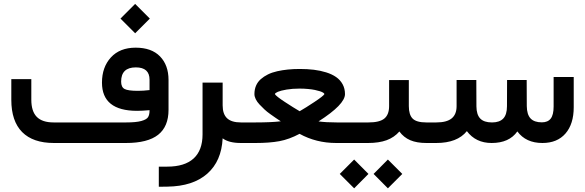

<svg xmlns="http://www.w3.org/2000/svg" viewBox="-20 -747 3056 1003"><path d="M609.4 -649.9 686 -726.6 762.7 -649.9 686 -573.2ZM512.7 -315.4Q512.7 -396 559.3 -447Q606 -498 688.5 -498Q771.5 -498 815.9 -452.4Q860.4 -406.7 860.4 -329.1V-173.3Q860.4 -85.9 806.2 -43Q752 0 637.7 0H261.7Q152.3 0 95.7 -57.1Q39.1 -114.3 39.1 -225.6V-323.7V-333.5H48.8H133.8H143.6V-323.7V-226.1Q143.6 -165.5 172.1 -136.5Q200.7 -107.4 260.3 -107.4H639.2Q690.9 -107.4 718.3 -115Q745.6 -122.6 753.4 -135Q761.2 -147.5 761.2 -169.9V-171.4Q721.7 -168 696.3 -168Q512.7 -168 512.7 -315.4ZM689.5 -395Q612.8 -395 612.8 -320.8Q612.8 -291.5 631.1 -282Q649.4 -272.5 700.2 -272.5Q728 -272.5 761.2 -276.4V-330.6Q761.2 -395 689.5 -395Z M1246.1 0H1238.3Q1175.3 0 1143.1 -24.4Q1137.2 94.7 1062.7 160.4Q988.3 226.1 854.5 228L819.3 228.5H809.6V218.8V133.3V123.5H819.3H853.5Q944.8 123.5 991.5 80.8Q1038.1 38.1 1038.1 -44.9V-305.7V-315.4H1047.9H1133.3H1143.1V-305.7V-196.8Q1143.1 -150.9 1166.3 -129.2Q1189.5 -107.4 1238.3 -107.4H1246.1Q1258.3 -107.4 1258.3 -57.1V-51.8Q1258.3 0 1246.1 0Z M1790 0H1736.3Q1631.8 0 1544.9 -47.9Q1490.7 -19 1439.5 -9.5Q1388.2 0 1314.9 0H1241.2Q1229 0 1229 -51.8V-57.1Q1229 -107.4 1241.2 -107.4H1314.5Q1397 -107.4 1446.8 -113.3Q1432.6 -122.6 1421.6 -130.1Q1410.6 -137.7 1392.6 -150.4Q1374.5 -163.1 1361.6 -175.3Q1348.6 -187.5 1335.7 -201.2Q1322.8 -214.8 1315.9 -229Q1309.1 -243.2 1309.1 -255.4Q1309.1 -279.8 1317.6 -299.6Q1326.2 -319.3 1342.3 -333.5Q1358.4 -347.7 1379.6 -358.2Q1400.9 -368.7 1428 -374.8Q1455.1 -380.9 1484.1 -383.8Q1513.2 -386.7 1545.9 -386.7Q1585.4 -386.7 1619.6 -382.6Q1653.8 -378.4 1684.1 -368.9Q1714.4 -359.4 1735.8 -344.5Q1757.3 -329.6 1769.8 -306.9Q1782.2 -284.2 1782.2 -255.4Q1782.2 -201.2 1644 -112.8Q1682.6 -107.4 1739.3 -107.4H1790Q1802.2 -107.4 1802.2 -57.1V-51.8Q1802.2 0 1790 0ZM1545.4 -166Q1576.2 -183.6 1622.6 -214.4Q1668.9 -245.1 1674.8 -255.4Q1674.3 -258.8 1668.5 -262.7Q1662.6 -266.6 1651.4 -270.3Q1640.1 -273.9 1625 -277.1Q1609.9 -280.3 1588.9 -282.2Q1567.9 -284.2 1544.9 -284.2Q1507.8 -284.2 1477.3 -279.1Q1446.8 -273.9 1431.9 -267.6Q1417 -261.2 1416 -255.4Q1421.9 -244.6 1468 -214.4Q1514.2 -184.1 1545.4 -166Z M1931.6 161.6 2006.3 86.4 2081.5 161.6 2006.3 236.8ZM1754.9 161.6 1830.1 86.4 1904.8 161.6 1830.1 236.8ZM2217.8 0H2207.5Q2157.2 0 2123 -14.6Q2088.9 -29.3 2066.4 -60.1Q2039.6 -29.3 1999.8 -14.6Q1960 0 1902.3 0H1784.7Q1772.5 0 1772.5 -51.8V-57.1Q1772.5 -107.4 1784.7 -107.4H1904.8Q1963.4 -107.4 1988 -127.9Q2012.7 -148.4 2012.7 -192.9V-318.8V-328.6H2022.5H2106H2115.7V-318.8V-192.9Q2115.7 -147.5 2135.7 -127.4Q2155.8 -107.4 2207 -107.4H2217.8Q2230 -107.4 2230 -57.1V-51.8Q2230 0 2217.8 0Z M2212.9 -107.4H2259.3Q2313.5 -107.4 2339.4 -128.4Q2365.2 -149.4 2365.2 -192.4V-319.3V-329.1H2375H2458.5H2468.3V-319.3L2468.8 -191.4Q2469.2 -147.9 2488.8 -127.7Q2508.3 -107.4 2550.3 -107.4Q2589.8 -107.4 2609.1 -127.9Q2628.4 -148.4 2628.4 -191.9L2628.9 -319.3V-329.1H2638.7H2721.7H2731.4V-319.3L2731.9 -192.9Q2732.4 -148.9 2751.5 -128.4Q2770.5 -107.9 2810.5 -107.9Q2841.8 -107.9 2856.9 -127.4Q2872.1 -147 2872.1 -190.9V-335V-344.7H2881.8H2967.3H2977.1V-335V-187Q2977.1 -99.1 2934.1 -49.6Q2891.1 0 2813.5 0Q2727.1 0 2682.6 -60.5Q2640.1 0 2548.3 0Q2465.3 0 2418.9 -62Q2369.1 0 2258.8 0H2212.9Q2200.7 0 2200.7 -51.8V-57.1Q2200.7 -107.4 2212.9 -107.4Z"/></svg>

Font: Shabnam Medium FD-WOL
Style: Medium-FD-WOL
Weight: 500
Foundry: DejaVu fonts team - Redesigned by Saber Rastikerdar - Based on Vazir font
Version: Version 5.0.1